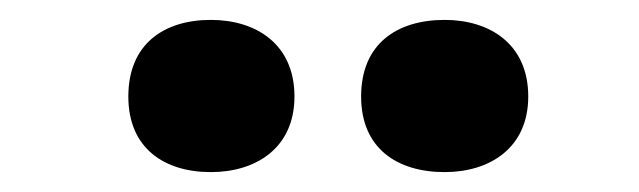

<svg xmlns="http://www.w3.org/2000/svg" viewBox="-20 -787 642 193"><path d="M109 -690C109 -638 145 -614 192 -614C237 -614 276 -638 276 -690C276 -743 237 -767 192 -767C145 -767 109 -743 109 -690ZM343 -690C343 -638 379 -614 427 -614C472 -614 511 -638 511 -690C511 -743 472 -767 427 -767C379 -767 343 -743 343 -690Z"/></svg>

Font: Noto Sans Gujarati Black
Style: Regular
Weight: 900
Designer: Jelle Bosma - Monotype Design Team, Universal Thirst
Foundry: Monotype Imaging Inc.
Version: Version 2.106